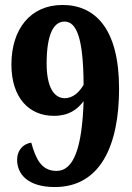

<svg xmlns="http://www.w3.org/2000/svg" viewBox="-20 -744 533 774"><path d="M201 10C385 10 460 -158 460 -387C460 -629 363 -724 232 -724C103 -724 26 -627 26 -484C26 -350 97 -277 197 -277C257 -277 291 -302 317 -336C311 -148 277 -55 208 -55C146 -55 124 -105 106 -169C65 -162 49 -130 49 -100C49 -42 92 10 201 10ZM241 -348C193 -349 168 -401 168 -488C168 -601 194 -657 240 -657C289 -657 316 -590 317 -402C298 -370 274 -349 241 -348Z"/></svg>

Font: Noto Serif Devanagari Condensed ExtraBold
Style: Regular
Weight: 800
Width: 3
Designer: Universal Thirst, Indian Type Foundry and the Monotype Design Team
Foundry: Monotype Imaging Inc.
Version: Version 2.004